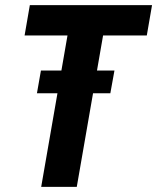

<svg xmlns="http://www.w3.org/2000/svg" viewBox="-20 -731 615 751"><path d="M403.8 -710.9 280.3 0H141.1L264.6 -710.9ZM574.7 -710.9 554.2 -592.3H76.2L96.7 -710.9ZM427.7 -455.1 411.6 -366.2H124.5L140.1 -455.1Z"/></svg>

Font: Roboto Condensed
Style: Bold Italic
Weight: 700
Italic angle: -12°
Designer: Christian Robertson
Foundry: Google
Version: Version 3.0